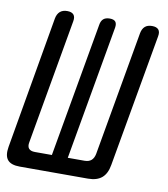

<svg xmlns="http://www.w3.org/2000/svg" viewBox="-89 -810 772 880"><g transform="rotate(10 297.0 -370.0)"><path d="M62 0Q21 0 5 -19.5Q-11 -39 -4 -80L103 -697Q107 -718 119.5 -729Q132 -740 153 -740Q174 -740 183 -729.5Q192 -719 188 -698L86 -118Q82 -98 90.5 -88Q99 -78 119 -78H198L308 -703Q311 -722 321.5 -731Q332 -740 351 -740Q370 -740 377.5 -731Q385 -722 382 -703L272 -78H350Q370 -78 381.5 -88Q393 -98 397 -118L499 -698Q503 -719 515 -729.5Q527 -740 548 -740Q569 -740 578 -729.5Q587 -719 583 -698L474 -80Q467 -39 444 -19.5Q421 0 380 0Z"/></g></svg>

Font: Maple Mono NL
Style: Italic
Weight: 400
Italic angle: -10°
Monospace: yes
Designer: subframe7536
Version: Version 7.000